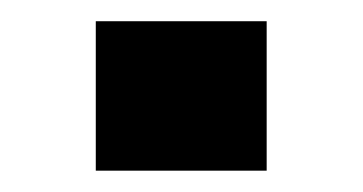

<svg xmlns="http://www.w3.org/2000/svg" viewBox="-20 -160 340 180"><path d="M230 0H69.8V-140.1H230Z"/></svg>

Font: Laconic
Style: Bold
Weight: 700
Designer: Robby Woodard
Version: Version 1.000